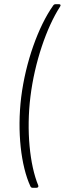

<svg xmlns="http://www.w3.org/2000/svg" viewBox="-20 -785 309 915"><path d="M136 110H153C161 110 165 105 162 98C122 1 105 -162 125 -324C145 -488 202 -654 266 -753C271 -760 269 -765 261 -765H245C240 -765 236 -763 233 -758C163 -659 102 -490 81 -322C61 -158 80 6 125 103C127 108 131 110 136 110Z"/></svg>

Font: Barlow ExtraLight
Style: Italic
Weight: 275
Italic angle: -7°
Designer: Jeremy Tribby
Foundry: Tribby Type
Version: Version 1.422;hotconv 1.0.109;makeotfexe 2.5.65596